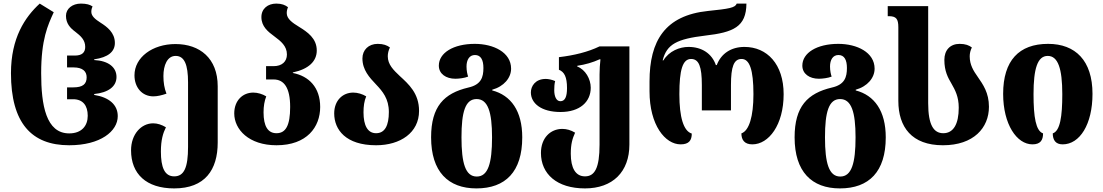

<svg xmlns="http://www.w3.org/2000/svg" viewBox="-20 -794 6138 1068"><path d="M365 14C539 14 635 -64 635 -148C635 -212 586 -253 504 -266V-271C583 -279 628 -313 628 -366C628 -420 583 -456 504 -460V-464C582 -475 619 -507 619 -555C619 -613 575 -645 539 -668C509 -687 488 -705 488 -728C488 -739 490 -748 495 -758C481 -768 461 -774 430 -774C383 -774 347 -746 347 -706C347 -663 371 -638 398 -618C429 -594 454 -572 454 -533C454 -502 436 -485 397 -485H353V-419H389C440 -419 462 -397 462 -364C462 -326 440 -308 388 -308H353V-242H387C441 -242 468 -207 468 -150C468 -94 434 -52 365 -52C236 -52 209 -209 209 -387C209 -575 246 -654 279 -726L201 -774C119 -699 41 -583 41 -387C41 -110 155 14 365 14Z M949 254C1120 254 1191 151 1191 -1V-314C1191 -470 1091 -549 956 -549C828 -549 728 -475 728 -375C728 -308 770 -258 833 -258C855 -258 880 -264 906 -273C894 -303 889 -335 889 -371C889 -430 910 -483 957 -483C1006 -483 1026 -434 1026 -336V23C1026 138 1004 187 949 187C895 187 875 136 875 49C875 -16 887 -54 903 -86C880 -100 856 -108 832 -108C765 -108 709 -47 709 42C709 173 793 254 949 254Z M1518 14C1687 14 1761 -87 1761 -199C1761 -308 1698 -371 1609 -388V-391C1698 -410 1742 -454 1742 -513C1742 -581 1690 -616 1643 -645C1607 -667 1575 -689 1575 -721C1575 -732 1577 -742 1582 -754C1566 -766 1548 -774 1517 -774C1470 -774 1434 -746 1434 -699C1434 -647 1470 -618 1507 -591C1542 -565 1576 -538 1576 -491C1576 -451 1548 -426 1502 -426H1460V-352H1502C1560 -352 1594 -306 1594 -199C1594 -95 1569 -53 1518 -53C1470 -53 1446 -92 1446 -169C1446 -204 1451 -232 1461 -258C1440 -271 1413 -279 1389 -279C1330 -279 1283 -235 1283 -163C1283 -74 1364 14 1518 14Z M2072 14C2207 14 2311 -56 2311 -177C2311 -275 2253 -326 2204 -371C2169 -404 2137 -435 2137 -481C2137 -497 2141 -514 2149 -530C2133 -542 2113 -550 2081 -550C2030 -550 1996 -516 1996 -469C1996 -405 2035 -363 2072 -324C2108 -286 2143 -245 2143 -171C2143 -96 2121 -53 2072 -53C2025 -53 2002 -96 2002 -169C2002 -203 2006 -232 2017 -258C1996 -271 1969 -279 1945 -279C1886 -279 1839 -235 1839 -163C1839 -73 1903 14 2072 14Z M2630 254C2792 254 2885 161 2885 -30C2885 -177 2822 -264 2718 -291V-295C2783 -313 2823 -361 2823 -412C2823 -503 2725 -550 2621 -550C2502 -550 2421 -500 2421 -429C2421 -383 2461 -356 2513 -356C2533 -356 2565 -360 2584 -368C2580 -379 2575 -400 2575 -424C2575 -460 2590 -488 2622 -488C2655 -488 2669 -460 2669 -416C2669 -365 2657 -323 2585 -307C2450 -275 2378 -202 2378 -30C2378 161 2473 254 2630 254ZM2632 188C2569 188 2547 114 2547 -30C2547 -171 2568 -243 2631 -243C2694 -243 2717 -171 2717 -30C2717 114 2695 188 2632 188Z M3234 254C3388 254 3481 162 3481 10V-536H3315C3251 -505 3174 -486 3089 -476V-406C3119 -394 3134 -366 3134 -304C3134 -256 3123 -231 3097 -231C3074 -231 3063 -259 3063 -292C3063 -309 3064 -328 3068 -343C3051 -351 3029 -355 3016 -355C2957 -355 2933 -314 2933 -280C2933 -219 2991 -171 3098 -171C3206 -171 3266 -228 3266 -306C3266 -355 3236 -407 3191 -424V-428C3237 -435 3278 -447 3315 -464H3320C3317 -436 3315 -409 3315 -380V10C3315 141 3288 187 3234 187C3181 187 3155 140 3155 61C3155 7 3164 -23 3179 -56C3156 -70 3132 -77 3108 -77C3042 -77 2989 -27 2989 57C2989 173 3077 254 3234 254Z M3766 9C3813 9 3828 -14 3828 -51C3782 -65 3759 -142 3759 -270C3759 -405 3777 -466 3824 -466C3868 -466 3884 -423 3884 -321V-180H4046V-321C4046 -423 4062 -466 4105 -466C4149 -466 4171 -408 4171 -270C4171 -146 4147 -67 4104 -52C4104 -16 4121 9 4165 9C4256 9 4339 -99 4339 -270C4339 -437 4247 -533 4121 -533C4047 -533 3991 -496 3967 -432H3962C3940 -496 3884 -533 3810 -533C3760 -533 3702 -510 3670 -458H3666C3689 -549 3746 -577 3903 -596C4059 -614 4131 -644 4132 -774H4078C4070 -751 4036 -745 3918 -733C3679 -708 3593 -567 3593 -341V-286C3593 -98 3680 9 3766 9Z M4652 254C4814 254 4907 161 4907 -30C4907 -177 4844 -264 4740 -291V-295C4805 -313 4845 -361 4845 -412C4845 -503 4747 -550 4643 -550C4524 -550 4443 -500 4443 -429C4443 -383 4483 -356 4535 -356C4555 -356 4587 -360 4606 -368C4602 -379 4597 -400 4597 -424C4597 -460 4612 -488 4644 -488C4677 -488 4691 -460 4691 -416C4691 -365 4679 -323 4607 -307C4472 -275 4400 -202 4400 -30C4400 161 4495 254 4652 254ZM4654 188C4591 188 4569 114 4569 -30C4569 -171 4590 -243 4653 -243C4716 -243 4739 -171 4739 -30C4739 114 4717 188 4654 188Z M5225 14C5396 14 5481 -83 5481 -200C5481 -278 5448 -324 5419 -366C5395 -400 5374 -433 5374 -481C5374 -497 5378 -514 5386 -530C5370 -542 5350 -550 5318 -550C5266 -550 5233 -516 5233 -461C5233 -398 5253 -362 5273 -328C5293 -293 5313 -256 5313 -195C5313 -103 5283 -53 5227 -53C5174 -53 5143 -98 5143 -220V-760H4918V-704H4924C4965 -704 4977 -689 4977 -642V-233C4977 -87 5052 14 5225 14Z M5723 9C5768 9 5782 -15 5782 -52C5742 -66 5729 -142 5729 -270C5729 -412 5751 -483 5808 -483C5865 -483 5889 -413 5889 -270C5889 -146 5877 -66 5836 -52C5836 -16 5851 9 5891 9C5986 9 6057 -102 6057 -272C6057 -457 5962 -550 5810 -550C5648 -550 5560 -457 5560 -272C5560 -102 5636 9 5723 9Z"/></svg>

Font: Noto Serif Georgian SemiCondensed ExtraBold
Style: Regular
Weight: 800
Width: 4
Designer: Monotype Design Team, Akaki Razmadze
Foundry: Google LLC
Version: Version 2.003